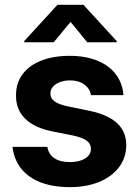

<svg xmlns="http://www.w3.org/2000/svg" viewBox="-20 -770 579 801"><path d="M272.5 -434.6Q249 -434.6 230.2 -427.5Q211.4 -420.4 200.7 -408Q189.9 -395.5 190.4 -379.9Q189 -342.3 258.8 -327.1L353.5 -307.6Q430.7 -291.5 468.5 -256.3Q506.3 -221.2 506.8 -164.1Q506.3 -112.3 476.8 -72.8Q447.3 -33.2 394 -11.2Q340.8 10.7 271.5 10.7Q200.7 10.7 148.9 -9.5Q97.2 -29.8 67.6 -67.6Q38.1 -105.5 32.2 -157.2H177.7Q182.6 -126 207 -109.9Q231.4 -93.8 271.5 -93.8Q311 -93.8 335.2 -108.9Q359.4 -124 359.4 -149.4Q359.4 -169.9 342 -182.9Q324.7 -195.8 287.1 -204.1L199.2 -221.7Q124 -236.3 85 -274.9Q45.9 -313.5 46.9 -372.1Q46.4 -422.4 73.7 -459.7Q101.1 -497.1 151.9 -517.1Q202.6 -537.1 270.5 -537.1Q336.4 -537.1 385.7 -517.1Q435.1 -497.1 463.1 -460.2Q491.2 -423.3 495.1 -373H359.4Q355 -400.9 331.5 -417.7Q308.1 -434.6 272.5 -434.6ZM274.4 -678.7 204.1 -593.8H81.1V-598.6L219.7 -750H328.1L466.8 -598.6V-593.8H343.8Z"/></svg>

Font: WEMIX Pretendard
Style: Bold
Weight: 700
Designer: Base glyphs from Inter by Rasmus Andersson; Hangeul glyphs from Noto Sans CJK(Source Han Sans) by Jang Soo-young and Kan
Foundry: Kil Hyung-jin
Version: Version 1.000